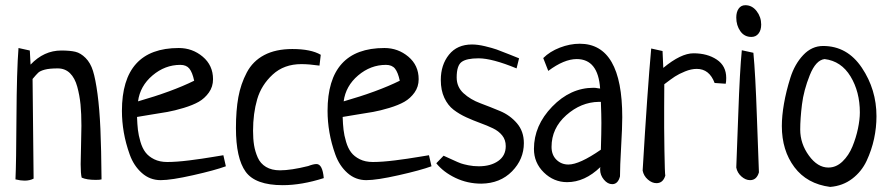

<svg xmlns="http://www.w3.org/2000/svg" viewBox="-20 -697 3460 745"><path d="M106.4 -390.6 110.4 -3.9Q95.7 3.9 75.2 3.9Q59.6 3.9 40 -1Q43 -62.5 43.9 -243.2Q44.9 -423.8 51.8 -510.7L95.7 -501L98.6 -446.3Q150.4 -501 217.8 -501Q252 -501 272.5 -496.1Q293 -491.2 312 -472.2Q331.1 -453.1 340.8 -421.9Q350.6 -390.6 358.4 -332.5Q366.2 -274.4 369.6 -196.8Q373 -119.1 374 -1Q368.2 1 351.6 1Q316.4 1 296.9 -7.8Q293 -23.4 293 -59.6Q293 -78.1 294.4 -129.4Q295.9 -180.7 295.9 -209Q295.9 -255.9 292.5 -291Q289.1 -326.2 279.8 -360.4Q270.5 -394.5 251.5 -413.1Q232.4 -431.6 204.1 -431.6Q171.9 -431.6 153.8 -426.8Q135.7 -421.9 128.4 -415Q121.1 -408.2 106.4 -390.6Z M846.7 -94.7 856.4 -51.8Q813.5 -36.1 729 -17.1Q644.5 2 603.5 2Q561.5 2 530.3 -25.9Q499 -53.7 483.4 -97.2Q467.8 -140.6 460.4 -183.1Q453.1 -225.6 453.1 -266.6Q453.1 -510.7 673.8 -510.7Q726.6 -510.7 766.6 -477.1Q806.6 -443.4 806.6 -389.6Q806.6 -360.4 790.5 -337.9Q774.4 -315.4 751.5 -302.2Q728.5 -289.1 692.9 -278.3Q657.2 -267.6 629.9 -262.7Q602.5 -257.8 564.5 -252Q526.4 -246.1 511.7 -243.2Q512.7 -214.8 515.1 -193.4Q517.6 -171.9 524.9 -147Q532.2 -122.1 544.4 -106Q556.6 -89.8 578.1 -79.1Q599.6 -68.4 628.9 -68.4Q664.1 -68.4 714.8 -74.7Q765.6 -81.1 805.2 -87.9Q844.7 -94.7 846.7 -94.7ZM515.6 -303.7Q648.4 -341.8 733.4 -383.8Q726.6 -416 714.8 -430.7Q703.1 -445.3 679.7 -445.3Q620.1 -445.3 571.8 -404.3Q523.4 -363.3 515.6 -303.7Z M1224.6 -484.4 1219.7 -442.4Q1178.7 -448.2 1149.4 -448.2Q1082 -448.2 1038.1 -407.7Q994.1 -367.2 978 -312Q961.9 -256.8 961.9 -189.5Q961.9 -158.2 965.8 -133.8Q969.7 -109.4 980 -85.9Q990.2 -62.5 1012.2 -49.3Q1034.2 -36.1 1066.4 -36.1Q1109.4 -36.1 1175.8 -52.7Q1196.3 -60.5 1208 -60.5Q1231.4 -60.5 1236.3 -5.9Q1150.4 21.5 1077.1 21.5Q970.7 21.5 933.1 -30.8Q895.5 -83 895.5 -200.2Q895.5 -268.6 904.8 -319.8Q914.1 -371.1 937.5 -415.5Q960.9 -460 1005.4 -483.4Q1049.8 -506.8 1114.3 -506.8Q1186.5 -506.8 1224.6 -484.4Z M1644.5 -94.7 1654.3 -51.8Q1611.3 -36.1 1526.9 -17.1Q1442.4 2 1401.4 2Q1359.4 2 1328.1 -25.9Q1296.9 -53.7 1281.2 -97.2Q1265.6 -140.6 1258.3 -183.1Q1251 -225.6 1251 -266.6Q1251 -510.7 1471.7 -510.7Q1524.4 -510.7 1564.5 -477.1Q1604.5 -443.4 1604.5 -389.6Q1604.5 -360.4 1588.4 -337.9Q1572.3 -315.4 1549.3 -302.2Q1526.4 -289.1 1490.7 -278.3Q1455.1 -267.6 1427.7 -262.7Q1400.4 -257.8 1362.3 -252Q1324.2 -246.1 1309.6 -243.2Q1310.5 -214.8 1313 -193.4Q1315.4 -171.9 1322.8 -147Q1330.1 -122.1 1342.3 -106Q1354.5 -89.8 1376 -79.1Q1397.5 -68.4 1426.8 -68.4Q1461.9 -68.4 1512.7 -74.7Q1563.5 -81.1 1603 -87.9Q1642.6 -94.7 1644.5 -94.7ZM1313.5 -303.7Q1446.3 -341.8 1531.2 -383.8Q1524.4 -416 1512.7 -430.7Q1501 -445.3 1477.5 -445.3Q1418 -445.3 1369.6 -404.3Q1321.3 -363.3 1313.5 -303.7Z M1994.1 -470.7 1984.4 -431.6Q1889.6 -470.7 1836.9 -470.7Q1790 -470.7 1771 -456.5Q1752 -442.4 1752 -396.5Q1752 -359.4 1778.8 -335Q1805.7 -310.5 1843.8 -296.4Q1881.8 -282.2 1920.4 -266.1Q1959 -250 1985.8 -218.8Q2012.7 -187.5 2012.7 -141.6Q2012.7 -79.1 1966.8 -32.2Q1920.9 14.6 1847.7 15.6Q1793.9 15.6 1747.1 -6.8Q1700.2 -29.3 1672.9 -63.5L1701.2 -92.8Q1712.9 -87.9 1735.8 -77.1Q1758.8 -66.4 1768.6 -63Q1778.3 -59.6 1797.4 -55.7Q1816.4 -51.8 1837.9 -51.8Q1883.8 -51.8 1913.1 -72.3Q1942.4 -92.8 1942.4 -129.9Q1942.4 -154.3 1928.7 -171.4Q1915 -188.5 1892.6 -199.2Q1870.1 -210 1843.3 -219.7Q1816.4 -229.5 1789.6 -241.7Q1762.7 -253.9 1740.2 -271Q1717.8 -288.1 1704.1 -317.4Q1690.4 -346.7 1690.4 -386.7Q1690.4 -445.3 1722.2 -484.9Q1753.9 -524.4 1811.5 -524.4Q1834 -524.4 1862.3 -517.6Q1890.6 -510.7 1907.2 -504.9Q1923.8 -499 1956.5 -485.8Q1989.3 -472.7 1994.1 -470.7Z M2107.4 -421.9 2087.9 -471.7Q2113.3 -497.1 2152.3 -512.2Q2191.4 -527.3 2229.5 -527.3Q2394.5 -527.3 2394.5 -242.2Q2394.5 -203.1 2390.1 -127Q2385.7 -50.8 2385.7 -12.7Q2377.9 17.6 2355.5 17.6Q2337.9 17.6 2323.2 0Q2308.6 -17.6 2308.6 -39.1Q2308.6 -45.9 2309.6 -48.8Q2249 9.8 2180.7 9.8Q2128.9 9.8 2090.3 -27.8Q2051.8 -65.4 2051.8 -119.1Q2051.8 -210 2122.6 -283.2Q2193.4 -356.4 2283.2 -356.4Q2287.1 -356.4 2291 -356Q2294.9 -355.5 2300.3 -354.5Q2305.7 -353.5 2308.6 -353.5Q2300.8 -467.8 2217.8 -467.8Q2168.9 -467.8 2107.4 -421.9ZM2311.5 -116.2Q2313.5 -184.6 2313.5 -219.7Q2313.5 -249 2311.5 -301.8H2303.7Q2234.4 -300.8 2177.2 -250Q2120.1 -199.2 2120.1 -127Q2120.1 -95.7 2139.2 -77.1Q2158.2 -58.6 2185.5 -58.6Q2228.5 -58.6 2311.5 -116.2Z M2795.9 -372.1 2752.9 -375Q2732.4 -429.7 2683.6 -429.7Q2662.1 -429.7 2638.2 -419.9Q2614.3 -410.2 2598.6 -399.9Q2583 -389.6 2557.6 -370.1Q2557.6 -356.4 2557.1 -281.2Q2556.6 -206.1 2558.1 -114.3Q2559.6 -22.5 2561.5 -15.6Q2552.7 13.7 2527.3 13.7Q2509.8 13.7 2493.7 -0.5Q2477.5 -14.6 2473.6 -35.2Q2492.2 -348.6 2506.8 -508.8L2550.8 -499L2553.7 -433.6Q2622.1 -490.2 2670.9 -490.2Q2724.6 -490.2 2761.2 -465.8Q2797.9 -441.4 2797.9 -394.5Q2797.9 -379.9 2795.9 -372.1Z M2858.4 -502 2903.3 -492.2Q2911.1 -412.1 2917 -240.7Q2922.9 -69.3 2924.8 -28.3Q2916 2 2890.6 2Q2873 2 2856.9 -12.2Q2840.8 -26.4 2836.9 -46.9Q2838.9 -86.9 2844.7 -255.4Q2850.6 -423.8 2858.4 -502ZM2872.1 -676.8Q2898.4 -676.8 2916 -653.8Q2933.6 -630.9 2933.6 -601.6Q2933.6 -580.1 2923.3 -566.9Q2913.1 -553.7 2895.5 -553.7Q2868.2 -553.7 2852.5 -576.2Q2836.9 -598.6 2836.9 -628.9Q2836.9 -650.4 2846.2 -663.6Q2855.5 -676.8 2872.1 -676.8Z M3013.7 -208Q3013.7 -247.1 3022 -294.9Q3030.3 -342.8 3046.9 -395.5Q3063.5 -448.2 3096.7 -483.4Q3129.9 -518.6 3173.8 -518.6Q3267.6 -518.6 3324.2 -434.1Q3380.9 -349.6 3380.9 -246.1Q3380.9 -202.1 3371.6 -158.7Q3362.3 -115.2 3342.8 -73.2Q3323.2 -31.2 3286.6 -3.4Q3250 24.4 3201.2 28.3Q3111.3 16.6 3062.5 -48.3Q3013.7 -113.3 3013.7 -208ZM3179.7 -467.8Q3145.5 -463.9 3122.1 -405.3Q3098.6 -346.7 3091.8 -291.5Q3085 -236.3 3085 -194.3Q3085 -139.6 3118.7 -93.3Q3152.3 -46.9 3194.3 -46.9Q3224.6 -46.9 3249 -70.3Q3273.4 -93.8 3287.6 -128.4Q3301.8 -163.1 3309.1 -198.2Q3316.4 -233.4 3316.4 -260.7Q3316.4 -340.8 3280.3 -400.4Q3244.1 -460 3179.7 -467.8Z"/></svg>

Font: Neucha
Style: Regular
Weight: 400
Designer: Jovanny Lemonad
Foundry: Jovanny Lemonad
Version: Version 001.001